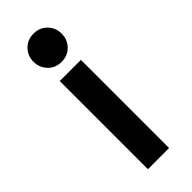

<svg xmlns="http://www.w3.org/2000/svg" viewBox="-235 -540 770 770"><g transform="rotate(-45 150.0 -154.5)"><path d="M150 -509Q185 -509 207.5 -485.5Q230 -462 230 -429Q230 -396 207.5 -372.5Q185 -349 150 -349Q115 -349 92.5 -372.5Q70 -396 70 -429Q70 -462 92.5 -485.5Q115 -509 150 -509ZM210 199.9H90V-300H210Z"/></g></svg>

Font: Retni Sans
Style: Bold
Weight: 700
Designer: Vitaly Kuzmin
Foundry: ParaType Ltd.
Version: Version 1.00;March 2, 2019;FontCreator 11.5.0.2425 64-bit; t